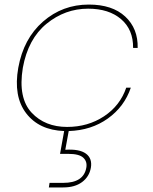

<svg xmlns="http://www.w3.org/2000/svg" viewBox="-20 -567 668 841"><path d="M60 -270Q83 -398 168.5 -472.5Q254 -547 369 -547Q472 -547 528.5 -494.5Q585 -442 583 -357H563Q564 -437 510.5 -483Q457 -529 366 -529Q265 -529 184 -463Q103 -397 80 -270Q69 -203 79 -154Q89 -105 118.5 -73.5Q148 -42 187 -26.5Q226 -11 274 -11Q365 -11 435.5 -57.5Q506 -104 533 -183H553Q525 -100 452.5 -48Q380 4 281 7L266 89Q328 85 356.5 106Q385 127 378 168Q371 207 339.5 230.5Q308 254 257 254H194L197 234H257Q346 234 358 168Q363 141 345 124Q327 107 280 107H243L261 7Q151 3 94.5 -71Q38 -145 60 -270Z"/></svg>

Font: Poppins Thin
Style: Italic
Weight: 250
Italic angle: -10°
Designer: Ninad Kale (Devanagari), Jonny Pinhorn (Latin)
Foundry: Indian Type Foundry
Version: Version 3.200;PS 1.000;hotconv 16.6.54;makeotf.lib2.5.65590